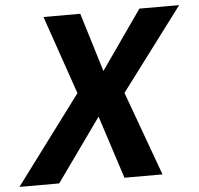

<svg xmlns="http://www.w3.org/2000/svg" viewBox="-113 -767 850 820"><g transform="rotate(-5 311.5 -357.0)"><path d="M219.2 -377.4 103 -713.9H260.7L337.9 -461.9L514.2 -713.9H684.6L419.4 -360.8L550.8 0H387.7L300.3 -269.5L107.9 0H-62.5Z"/></g></svg>

Font: Viking Open Sans
Style: Bold Italic
Weight: 700
Italic angle: -12°
Foundry: Ascender Corporation
Version: Version 2.000